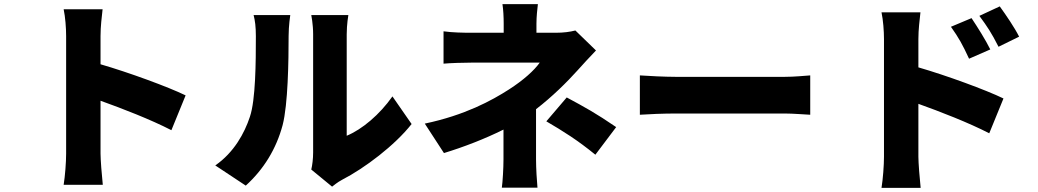

<svg xmlns="http://www.w3.org/2000/svg" viewBox="-20 -846 5040 932"><path d="M301 -100C301 -59 296 8 289 51H479C474 6 468 -73 468 -100V-357C574 -319 711 -266 812 -214L881 -383C797 -424 603 -495 468 -534V-671C468 -719 474 -763 478 -801H289C297 -763 301 -711 301 -671C301 -586 301 -188 301 -100Z M1491 -23 1592 60C1603 52 1616 40 1640 27C1751 -30 1897 -141 1978 -244L1885 -378C1823 -290 1738 -218 1663 -187C1663 -265 1663 -589 1663 -679C1663 -728 1671 -773 1671 -773H1491C1491 -773 1500 -729 1500 -680C1500 -589 1500 -163 1500 -106C1500 -75 1496 -44 1491 -23ZM1025 -43 1173 55C1260 -24 1321 -123 1352 -239C1378 -340 1381 -549 1381 -672C1381 -720 1389 -773 1389 -773H1211C1218 -746 1222 -717 1222 -670C1222 -545 1221 -361 1193 -279C1167 -200 1116 -106 1025 -43Z M2870 -95 2971 -229C2873 -296 2822 -324 2731 -373L2632 -257C2714 -209 2783 -166 2870 -95ZM2873 -601 2773 -698C2746 -691 2714 -687 2679 -687H2584V-731C2584 -764 2588 -801 2591 -826H2419C2423 -800 2425 -765 2425 -731V-687H2265C2230 -687 2174 -688 2133 -694V-537C2165 -540 2231 -542 2268 -542C2309 -542 2542 -542 2600 -542C2573 -504 2521 -457 2451 -412C2367 -358 2237 -287 2042 -246L2135 -103C2230 -132 2334 -172 2424 -217V-72C2424 -30 2420 38 2416 65H2589C2586 34 2582 -30 2582 -72V-316C2660 -376 2732 -447 2784 -505C2808 -532 2844 -571 2873 -601Z M3086 -480V-289C3127 -292 3202 -295 3259 -295C3401 -295 3691 -295 3790 -295C3831 -295 3887 -290 3913 -289V-480C3884 -478 3835 -473 3790 -473C3692 -473 3402 -473 3259 -473C3210 -473 3126 -477 3086 -480Z M4696 -758 4596 -716C4635 -661 4652 -630 4684 -561L4787 -606C4765 -651 4726 -713 4696 -758ZM4833 -815 4734 -769C4773 -716 4792 -688 4827 -619L4927 -668C4905 -712 4864 -772 4833 -815ZM4271 -85C4271 -44 4266 23 4259 66H4449C4444 21 4438 -58 4438 -85V-342C4544 -304 4681 -251 4782 -199L4851 -368C4767 -409 4573 -480 4438 -519V-656C4438 -704 4444 -748 4448 -786H4259C4267 -748 4271 -696 4271 -656C4271 -571 4271 -173 4271 -85Z"/></svg>

Font: Noto Sans TC Black
Style: Regular
Weight: 900
Designer: Ryoko NISHIZUKA 西塚涼子 (kana, bopomofo & ideographs); Paul D. Hunt (Latin, Greek & Cyrillic); Sandoll Communications 산돌커뮤니
Foundry: Adobe
Version: Version 2.004;hotconv 1.0.118;makeotfexe 2.5.65603